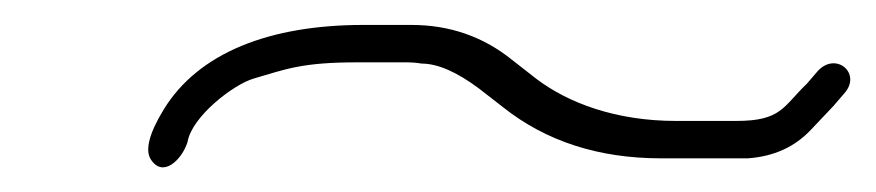

<svg xmlns="http://www.w3.org/2000/svg" viewBox="-20 -363 703 154"><path d="M266.8 -313H305.2C310 -313 314.3 -312.7 318.2 -312C331 -312 346.4 -305.3 364.2 -292L383.5 -277C417.9 -249.7 460.1 -236 510.2 -236H579.8C600.6 -237.5 617.5 -245.1 630.5 -259C636.1 -265 642.1 -271.3 648.5 -278L657.1 -288C671.6 -304 650.5 -322 635.9 -306L627.3 -296C608 -277.5 606.9 -266 570.6 -266H522.1C474.3 -266 435.7 -280.3 409.9 -300L390.7 -315C367.5 -333.7 340.6 -343 309.9 -343H271.5C196.6 -343 139.2 -320.9 111.2 -275C99.6 -255.9 96.2 -242.6 101 -235.1C110.6 -220.1 125.8 -234.7 130.4 -249C133.7 -269.4 167.1 -295.2 183.5 -300C209.6 -307.6 222 -313 266.8 -313Z"/></svg>

Font: MewTooHand
Style: WideIta
Weight: 400
Designer: Mew Too, Robert Jablonski
Version: Version 0.77